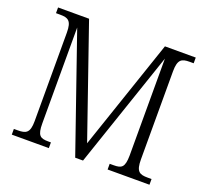

<svg xmlns="http://www.w3.org/2000/svg" viewBox="-122 -864 1095 1013"><g transform="rotate(20 425.5 -357.0)"><path d="M39 0H247V-32H232C187 -32 170 -42 170 -111V-649L395 0H439L661 -653V-108C660 -42 644 -32 599 -32H577V0H812V-32H790C744 -32 724 -42 724 -110V-604C724 -672 745 -682 789 -682H812V-714H639L428 -93L213 -714H39V-682H62C107 -682 128 -672 128 -605V-108C128 -42 107 -32 61 -32H39Z"/></g></svg>

Font: Noto Serif Bengali SemiCondensed Light
Style: Regular
Weight: 300
Width: 4
Designer: Juan Bruce, Universal Thirst, Indian Type Foundry and the Monotype Design Team.
Foundry: Monotype Imaging Inc.
Version: Version 2.003